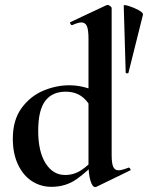

<svg xmlns="http://www.w3.org/2000/svg" viewBox="-20 -745 600 779"><path d="M32 -182Q32 -258 67.5 -306.5Q103 -355 155.5 -377Q208 -399 261 -399Q322 -399 384 -368L361 -287Q340 -332 313 -352.5Q286 -373 246 -373Q192 -373 163.5 -335.5Q135 -298 135 -214Q135 -130 165 -82.5Q195 -35 244 -35Q280 -35 309.5 -54.5Q339 -74 372 -110L382 -101Q336 -50 291.5 -18.5Q247 13 189 13Q145 13 109.5 -10Q74 -33 53 -77.5Q32 -122 32 -182ZM461 -54Q474 -54 502 -65H503Q506 -65 508.5 -60Q511 -55 509 -54L371 13L366 14Q355 14 347 -12Q339 -38 339 -82V-589Q339 -624 332.5 -639Q326 -654 310 -654Q297 -654 273 -643H272Q268 -643 265.5 -648.5Q263 -654 265 -655L412 -724L416 -725Q421 -725 427 -720.5Q433 -716 433 -712V-116Q433 -82 439.5 -68Q446 -54 461 -54ZM560 -685 501 -449Q500 -447 495 -447.5Q490 -448 490 -450L482 -722Q482 -727 503 -720.5Q524 -714 543 -703.5Q562 -693 560 -685Z"/></svg>

Font: Cormorant Infant
Style: Bold
Weight: 700
Designer: Christian Thalmann (Catharsis Fonts)
Foundry: Catharsis Fonts
Version: Version 4.000